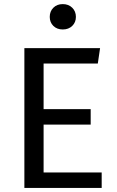

<svg xmlns="http://www.w3.org/2000/svg" viewBox="-20 -926 575 946"><path d="M289.1 -905.8Q317.9 -905.8 335.9 -887.9Q354 -870.1 354 -842.8Q354 -815.9 335.9 -798.3Q317.9 -780.8 289.1 -780.8Q260.7 -780.8 242.9 -798.3Q225.1 -815.9 225.1 -842.8Q225.1 -870.1 242.9 -887.9Q260.7 -905.8 289.1 -905.8ZM473.1 -689 461.9 -612.8H194.8V-388.2H426.8V-312H194.8V-76.2H481V0H100.1V-689Z"/></svg>

Font: FiraGO
Style: Regular
Weight: 400
Designer: bBox Type
Foundry: bBox Type GmbH
Version: Version 1.001;PS 001.001;hotconv 1.0.88;makeotf.lib2.5.64775